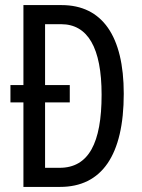

<svg xmlns="http://www.w3.org/2000/svg" viewBox="-20 -734 556 754"><path d="M222 -714H72V-400H21V-332H72V0H216C380 0 466 -125 466 -366C466 -593 381 -714 222 -714ZM220 -639C325 -639 379 -546 379 -362C379 -172 328 -75 214 -75H157V-332H254V-400H157V-639Z"/></svg>

Font: Noto Sans Arabic UI XCn
Style: Regular
Weight: 400
Width: 2
Designer: Monotype Design Team, Nadine Chahine and Nizar Qandah
Foundry: Monotype Imaging Inc.
Version: Version 2.010